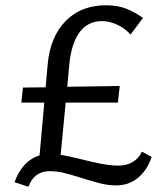

<svg xmlns="http://www.w3.org/2000/svg" viewBox="-20 -685 627 728"><path d="M555 -90Q539 -41 504 -11.5Q469 18 421 18Q392 18 363 11Q334 4 290 -10Q249 -23 222 -29.5Q195 -36 169 -36Q109 -36 88 23L35 6Q64 -75 130 -96L148 -296H61L67 -353L153 -354L161 -443Q171 -547 229.5 -606Q288 -665 382 -665Q425 -665 457.5 -652.5Q490 -640 522 -617L475 -554Q455 -577 425 -591Q395 -605 367 -605Q313 -605 282 -563Q251 -521 243 -443L235 -356L434 -359L427 -296H229L210 -98Q237 -94 293 -80Q300 -78 330 -71Q360 -64 384.5 -60.5Q409 -57 428 -57Q460 -57 483.5 -71Q507 -85 518 -110Z"/></svg>

Font: Ysabeau SC Medium
Style: Regular
Weight: 500
Designer: Christian Thalmann (Catharsis Fonts)
Version: Version 0.003